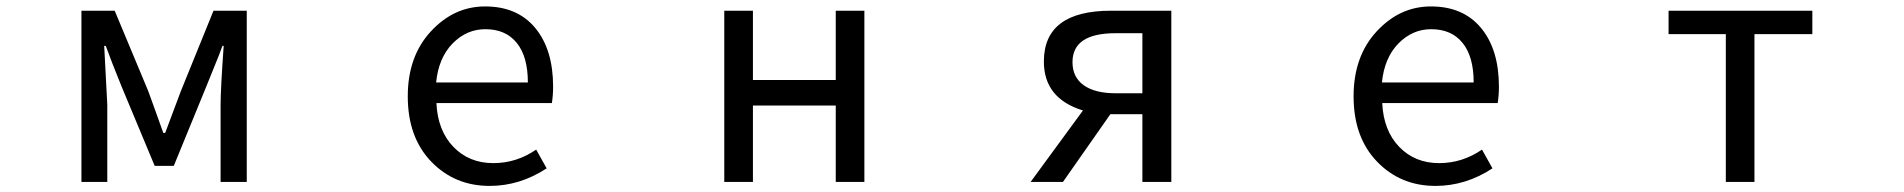

<svg xmlns="http://www.w3.org/2000/svg" viewBox="-20 -577 6040 609"><path d="M238.3 0V-543H343.8L450.2 -288.1Q458 -266.6 474.1 -222.2Q490.2 -177.7 498 -155.3H503.9Q551.8 -282.2 553.7 -288.1L657.2 -543H762.7V0H679.7V-245.1Q679.7 -293 689.5 -431.6H685.5Q676.8 -406.2 657.7 -360.4Q638.7 -314.5 634.8 -303.7L531.2 -50.8H470.7L365.2 -303.7Q333 -382.8 315.4 -431.6H310.5Q320.3 -246.1 320.3 -245.1V0Z M1533.2 12.7Q1421.9 12.7 1347.7 -64.5Q1273.4 -141.6 1273.4 -271.5Q1273.4 -398.4 1346.7 -477.5Q1419.9 -556.6 1518.6 -556.6Q1621.1 -556.6 1677.7 -488.3Q1734.4 -419.9 1734.4 -301.8Q1734.4 -275.4 1730.5 -250H1364.3Q1368.2 -163.1 1418 -111.3Q1467.8 -59.6 1544.9 -59.6Q1618.2 -59.6 1680.7 -102.5L1713.9 -43Q1628.9 12.7 1533.2 12.7ZM1363.3 -315.4H1654.3Q1654.3 -397.5 1619.1 -440.9Q1584 -484.4 1519.5 -484.4Q1460 -484.4 1415.5 -439Q1371.1 -393.6 1363.3 -315.4Z M2277.3 0V-543H2368.2V-323.2H2630.9V-543H2721.7V0H2630.9V-242.2H2368.2V0Z M3603.5 -281.2V-471.7H3518.6Q3381.8 -471.7 3381.8 -379.9Q3381.8 -332 3417.5 -306.6Q3453.1 -281.2 3518.6 -281.2ZM3503.9 -543H3695.3V0H3603.5V-214.8H3503.9H3502L3351.6 0H3249L3415 -226.6Q3291 -264.6 3291 -381.8Q3291 -543 3503.9 -543Z M4533.2 12.7Q4421.9 12.7 4347.7 -64.5Q4273.4 -141.6 4273.4 -271.5Q4273.4 -398.4 4346.7 -477.5Q4419.9 -556.6 4518.6 -556.6Q4621.1 -556.6 4677.7 -488.3Q4734.4 -419.9 4734.4 -301.8Q4734.4 -275.4 4730.5 -250H4364.3Q4368.2 -163.1 4418 -111.3Q4467.8 -59.6 4544.9 -59.6Q4618.2 -59.6 4680.7 -102.5L4713.9 -43Q4628.9 12.7 4533.2 12.7ZM4363.3 -315.4H4654.3Q4654.3 -397.5 4619.1 -440.9Q4584 -484.4 4519.5 -484.4Q4460 -484.4 4415.5 -439Q4371.1 -393.6 4363.3 -315.4Z M5454.1 0V-468.8H5272.5V-543H5728.5V-468.8H5544.9V0Z"/></svg>

Font: GenEi Gothic M Regular
Style: Regular
Weight: 400
Designer: o_tamon (Modified); [Source Han Sans]
Ryoko NISHIZUKA  (kana & ideographs); Paul D. Hunt (Latin, Greek & Cyrillic); Wenl
Version: Version 1.1a;Original Version 1.004